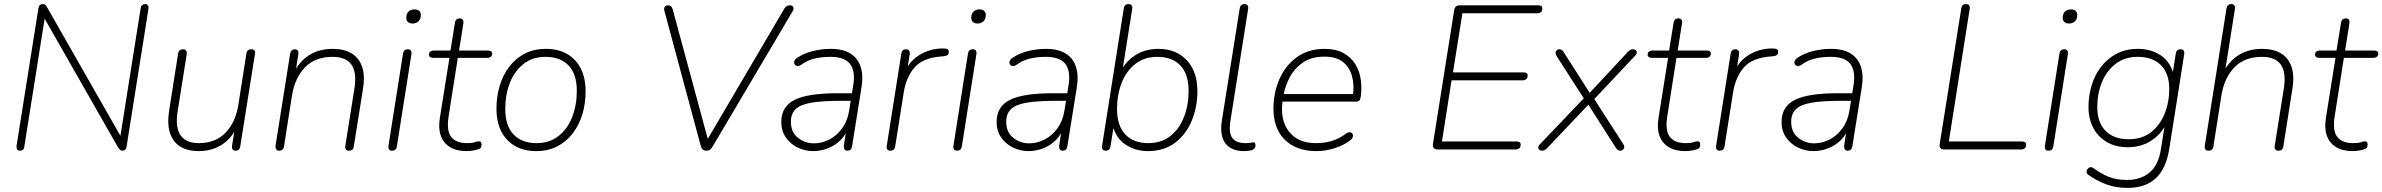

<svg xmlns="http://www.w3.org/2000/svg" viewBox="-20 -731 11651 939"><path d="M77 6Q68 6 64 -0.5Q60 -7 61 -18L168 -691Q170 -702 175.5 -706.5Q181 -711 189 -711Q197 -711 201.5 -707.5Q206 -704 210 -696L583 -42H565L668 -691Q671 -711 691 -711Q700 -711 704 -704.5Q708 -698 706 -687L599 -14Q596 6 580 6Q572 6 567.5 2Q563 -2 558 -9L185 -663H202L99 -14Q98 -4 92.5 1Q87 6 77 6Z M951 8Q899 8 863 -13.5Q827 -35 812 -78.5Q797 -122 807 -189L851 -469Q854 -490 875 -490Q885 -490 890 -483.5Q895 -477 893 -465L849 -188Q836 -109 862.5 -70Q889 -31 952 -31Q1035 -31 1084 -83Q1133 -135 1146 -220L1185 -469Q1188 -490 1209 -490Q1219 -490 1224 -484.5Q1229 -479 1227 -468L1155 -15Q1152 6 1132 6Q1122 6 1117.5 -0.5Q1113 -7 1115 -19L1131 -120H1142Q1119 -60 1069 -26Q1019 8 951 8Z M1345 6Q1335 6 1330.5 -1.5Q1326 -9 1328 -21L1399 -469Q1402 -490 1423 -490Q1432 -490 1436.5 -483.5Q1441 -477 1439 -465L1423 -364H1412Q1437 -424 1487 -458Q1537 -492 1608 -492Q1662 -492 1698.5 -470.5Q1735 -449 1750.5 -405.5Q1766 -362 1755 -295L1710 -13Q1707 6 1686 6Q1676 6 1671.5 -0.5Q1667 -7 1669 -19L1713 -296Q1726 -376 1699 -414.5Q1672 -453 1607 -453Q1521 -453 1471.5 -401.5Q1422 -350 1408 -264L1369 -15Q1366 6 1345 6Z M1897 6Q1887 6 1882.5 -0.5Q1878 -7 1880 -19L1951 -469Q1954 -490 1975 -490Q1985 -490 1989.5 -483.5Q1994 -477 1992 -465L1921 -15Q1918 6 1897 6ZM1997 -616Q1983 -616 1975 -623.5Q1967 -631 1967 -644Q1967 -664 1978 -674.5Q1989 -685 2008 -685Q2022 -685 2030 -678Q2038 -671 2038 -657Q2038 -638 2027 -627Q2016 -616 1997 -616Z M2262 8Q2213 8 2181 -11.5Q2149 -31 2136 -67Q2123 -103 2131 -153L2178 -448H2100Q2090 -448 2084 -452Q2078 -456 2078 -463Q2078 -474 2085 -479Q2092 -484 2102 -484H2183L2205 -620Q2208 -641 2229 -641Q2239 -641 2243.5 -634.5Q2248 -628 2246 -616L2225 -484H2365Q2376 -484 2381.5 -480.5Q2387 -477 2387 -469Q2387 -459 2380.5 -453.5Q2374 -448 2363 -448H2219L2174 -162Q2163 -92 2186.5 -61.5Q2210 -31 2265 -31Q2289 -31 2302 -35.5Q2315 -40 2322 -40Q2328 -40 2331.5 -36.5Q2335 -33 2335 -25Q2335 -16 2332.5 -10.5Q2330 -5 2322 -2Q2312 2 2294.5 5Q2277 8 2262 8Z M2602 8Q2543 8 2499 -17Q2455 -42 2431.5 -88.5Q2408 -135 2408 -200Q2408 -258 2423.5 -310.5Q2439 -363 2470 -404Q2501 -445 2546 -468.5Q2591 -492 2650 -492Q2710 -492 2753.5 -467Q2797 -442 2820.5 -395.5Q2844 -349 2844 -284Q2844 -226 2828.5 -173.5Q2813 -121 2782 -80Q2751 -39 2706 -15.5Q2661 8 2602 8ZM2604 -31Q2668 -31 2712 -66Q2756 -101 2778.5 -159Q2801 -217 2801 -286Q2801 -369 2760.5 -411Q2720 -453 2648 -453Q2584 -453 2540 -418Q2496 -383 2473.5 -325.5Q2451 -268 2451 -198Q2451 -116 2491.5 -73.5Q2532 -31 2604 -31Z M3434 6Q3423 6 3416.5 0Q3410 -6 3407 -18L3229 -679Q3226 -691 3231.5 -698Q3237 -705 3248 -705Q3257 -705 3262 -700Q3267 -695 3270 -685L3449 -24H3425L3816 -689Q3821 -697 3827 -701Q3833 -705 3842 -705Q3851 -705 3855.5 -701.5Q3860 -698 3861 -691.5Q3862 -685 3857 -677L3465 -14Q3459 -4 3452 1Q3445 6 3434 6Z M3957 8Q3917 8 3881 -9.5Q3845 -27 3823 -59Q3801 -91 3801 -134Q3801 -210 3866 -242.5Q3931 -275 4076 -275H4157L4151 -238H4092Q3999 -238 3946 -228.5Q3893 -219 3870.5 -196.5Q3848 -174 3848 -136Q3848 -84 3882.5 -57Q3917 -30 3960 -30Q4000 -30 4036.5 -49Q4073 -68 4099 -104Q4125 -140 4133 -191L4153 -315Q4164 -383 4137.5 -418Q4111 -453 4041 -453Q4001 -453 3965.5 -445Q3930 -437 3898 -414Q3890 -408 3882.5 -408Q3875 -408 3870 -412Q3865 -416 3864 -422Q3863 -428 3866 -435Q3869 -442 3878 -448Q3913 -471 3956 -481.5Q3999 -492 4043 -492Q4102 -492 4138.5 -469.5Q4175 -447 4189 -404.5Q4203 -362 4193 -302L4147 -15Q4144 6 4124 6Q4114 6 4110 -1Q4106 -8 4107 -19L4122 -116H4132Q4119 -74 4091.5 -46.5Q4064 -19 4028.5 -5.5Q3993 8 3957 8Z M4334 6Q4324 6 4319.5 -0.5Q4315 -7 4317 -19L4388 -469Q4391 -490 4412 -490Q4421 -490 4426 -483.5Q4431 -477 4429 -465L4414 -370H4403Q4424 -430 4476.5 -462Q4529 -494 4590 -494Q4607 -494 4613.5 -490.5Q4620 -487 4620 -477Q4620 -467 4615 -462.5Q4610 -458 4596 -456L4584 -455Q4493 -448 4452.5 -401Q4412 -354 4400 -280L4358 -15Q4355 6 4334 6Z M4660 6Q4650 6 4645.5 -0.5Q4641 -7 4643 -19L4714 -469Q4717 -490 4738 -490Q4748 -490 4752.5 -483.5Q4757 -477 4755 -465L4684 -15Q4681 6 4660 6ZM4760 -616Q4746 -616 4738 -623.5Q4730 -631 4730 -644Q4730 -664 4741 -674.5Q4752 -685 4771 -685Q4785 -685 4793 -678Q4801 -671 4801 -657Q4801 -638 4790 -627Q4779 -616 4760 -616Z M5010 8Q4970 8 4934 -9.5Q4898 -27 4876 -59Q4854 -91 4854 -134Q4854 -210 4919 -242.5Q4984 -275 5129 -275H5210L5204 -238H5145Q5052 -238 4999 -228.5Q4946 -219 4923.5 -196.5Q4901 -174 4901 -136Q4901 -84 4935.5 -57Q4970 -30 5013 -30Q5053 -30 5089.5 -49Q5126 -68 5152 -104Q5178 -140 5186 -191L5206 -315Q5217 -383 5190.5 -418Q5164 -453 5094 -453Q5054 -453 5018.5 -445Q4983 -437 4951 -414Q4943 -408 4935.5 -408Q4928 -408 4923 -412Q4918 -416 4917 -422Q4916 -428 4919 -435Q4922 -442 4931 -448Q4966 -471 5009 -481.5Q5052 -492 5096 -492Q5155 -492 5191.5 -469.5Q5228 -447 5242 -404.5Q5256 -362 5246 -302L5200 -15Q5197 6 5177 6Q5167 6 5163 -1Q5159 -8 5160 -19L5175 -116H5185Q5172 -74 5144.5 -46.5Q5117 -19 5081.5 -5.5Q5046 8 5010 8Z M5594 8Q5533 8 5485 -23.5Q5437 -55 5420 -122H5428L5411 -15Q5408 6 5387 6Q5377 6 5372.5 -0.5Q5368 -7 5370 -19L5476 -690Q5479 -711 5500 -711Q5510 -711 5514.5 -704.5Q5519 -698 5517 -686L5467 -371H5455Q5481 -427 5530 -459.5Q5579 -492 5646 -492Q5732 -492 5784 -436.5Q5836 -381 5836 -286Q5836 -208 5808.5 -141Q5781 -74 5727 -33Q5673 8 5594 8ZM5596 -31Q5660 -31 5704 -66Q5748 -101 5770.5 -159Q5793 -217 5793 -286Q5793 -369 5752.5 -411Q5712 -453 5640 -453Q5576 -453 5532 -418Q5488 -383 5465.5 -325.5Q5443 -268 5443 -198Q5443 -116 5483.5 -73.5Q5524 -31 5596 -31Z M6064 8Q6002 8 5973 -30Q5944 -68 5956 -143L6043 -690Q6046 -711 6067 -711Q6077 -711 6081.5 -704.5Q6086 -698 6084 -686L5998 -143Q5988 -82 6006.5 -56.5Q6025 -31 6072 -31Q6088 -31 6096.5 -33Q6105 -35 6109 -35Q6114 -35 6117 -32Q6120 -29 6120 -20Q6120 -10 6113.5 -3.5Q6107 3 6096 5Q6089 6 6079.5 7Q6070 8 6064 8Z M6418 8Q6353 8 6305.5 -17Q6258 -42 6233 -88.5Q6208 -135 6208 -200Q6208 -277 6237 -343.5Q6266 -410 6322 -451Q6378 -492 6458 -492Q6512 -492 6548.5 -472.5Q6585 -453 6606.5 -420Q6628 -387 6634.5 -345Q6641 -303 6635 -259Q6633 -245 6628 -239.5Q6623 -234 6610 -234H6237L6243 -271H6615L6596 -259Q6604 -313 6592.5 -357Q6581 -401 6548.5 -427.5Q6516 -454 6457 -454Q6394 -454 6352.5 -425.5Q6311 -397 6288 -353.5Q6265 -310 6257 -264L6254 -246Q6238 -150 6281.5 -90.5Q6325 -31 6416 -31Q6458 -31 6493 -41.5Q6528 -52 6562 -77Q6571 -84 6578 -84.5Q6585 -85 6590 -81.5Q6595 -78 6596.5 -72Q6598 -66 6595 -58.5Q6592 -51 6584 -45Q6551 -20 6506.5 -6Q6462 8 6418 8Z M7394 0H7011Q6998 0 6992 -7Q6986 -14 6988 -27L7092 -682Q7096 -705 7119 -705H7502Q7512 -705 7517.5 -701.5Q7523 -698 7523 -690Q7523 -677 7516 -671.5Q7509 -666 7500 -666H7132L7086 -377H7430Q7440 -377 7445.5 -373.5Q7451 -370 7451 -362Q7451 -349 7444 -343.5Q7437 -338 7428 -338H7079L7032 -39H7396Q7406 -39 7411.5 -35.5Q7417 -32 7417 -24Q7417 -11 7410 -5.5Q7403 0 7394 0Z M7522 6Q7513 6 7508 1.5Q7503 -3 7503 -10Q7503 -17 7508 -22L7736 -261L7734 -237L7594 -455Q7587 -467 7588 -474.5Q7589 -482 7594.5 -486Q7600 -490 7605 -490Q7613 -490 7618.5 -486.5Q7624 -483 7628 -475L7759 -270H7748L7942 -478Q7948 -484 7953 -487Q7958 -490 7966 -490Q7975 -490 7980 -485.5Q7985 -481 7985 -474.5Q7985 -468 7980 -462L7771 -240L7769 -259L7917 -29Q7925 -18 7923.5 -10Q7922 -2 7916.5 2Q7911 6 7905 6Q7891 6 7882 -9L7743 -227L7754 -225L7546 -6Q7540 0 7534.5 3Q7529 6 7522 6Z M8222 8Q8173 8 8141 -11.5Q8109 -31 8096 -67Q8083 -103 8091 -153L8138 -448H8060Q8050 -448 8044 -452Q8038 -456 8038 -463Q8038 -474 8045 -479Q8052 -484 8062 -484H8143L8165 -620Q8168 -641 8189 -641Q8199 -641 8203.5 -634.5Q8208 -628 8206 -616L8185 -484H8325Q8336 -484 8341.5 -480.5Q8347 -477 8347 -469Q8347 -459 8340.5 -453.5Q8334 -448 8323 -448H8179L8134 -162Q8123 -92 8146.5 -61.5Q8170 -31 8225 -31Q8249 -31 8262 -35.5Q8275 -40 8282 -40Q8288 -40 8291.5 -36.5Q8295 -33 8295 -25Q8295 -16 8292.5 -10.5Q8290 -5 8282 -2Q8272 2 8254.5 5Q8237 8 8222 8Z M8390 6Q8380 6 8375.5 -0.5Q8371 -7 8373 -19L8444 -469Q8447 -490 8468 -490Q8477 -490 8482 -483.5Q8487 -477 8485 -465L8470 -370H8459Q8480 -430 8532.5 -462Q8585 -494 8646 -494Q8663 -494 8669.5 -490.5Q8676 -487 8676 -477Q8676 -467 8671 -462.5Q8666 -458 8652 -456L8640 -455Q8549 -448 8508.5 -401Q8468 -354 8456 -280L8414 -15Q8411 6 8390 6Z M8849 8Q8809 8 8773 -9.5Q8737 -27 8715 -59Q8693 -91 8693 -134Q8693 -210 8758 -242.5Q8823 -275 8968 -275H9049L9043 -238H8984Q8891 -238 8838 -228.5Q8785 -219 8762.5 -196.5Q8740 -174 8740 -136Q8740 -84 8774.5 -57Q8809 -30 8852 -30Q8892 -30 8928.5 -49Q8965 -68 8991 -104Q9017 -140 9025 -191L9045 -315Q9056 -383 9029.5 -418Q9003 -453 8933 -453Q8893 -453 8857.5 -445Q8822 -437 8790 -414Q8782 -408 8774.5 -408Q8767 -408 8762 -412Q8757 -416 8756 -422Q8755 -428 8758 -435Q8761 -442 8770 -448Q8805 -471 8848 -481.5Q8891 -492 8935 -492Q8994 -492 9030.5 -469.5Q9067 -447 9081 -404.5Q9095 -362 9085 -302L9039 -15Q9036 6 9016 6Q9006 6 9002 -1Q8998 -8 8999 -19L9014 -116H9024Q9011 -74 8983.5 -46.5Q8956 -19 8920.5 -5.5Q8885 8 8849 8Z M9866 0H9486Q9475 0 9470 -6.5Q9465 -13 9466 -24L9572 -691Q9575 -711 9595 -711Q9606 -711 9610.5 -704.5Q9615 -698 9613 -687L9511 -39H9868Q9878 -39 9883.5 -35.5Q9889 -32 9889 -24Q9889 -11 9882 -5.5Q9875 0 9866 0Z M9998 6Q9988 6 9983.5 -0.5Q9979 -7 9981 -19L10052 -469Q10055 -490 10076 -490Q10086 -490 10090.5 -483.5Q10095 -477 10093 -465L10022 -15Q10019 6 9998 6ZM10098 -616Q10084 -616 10076 -623.5Q10068 -631 10068 -644Q10068 -664 10079 -674.5Q10090 -685 10109 -685Q10123 -685 10131 -678Q10139 -671 10139 -657Q10139 -638 10128 -627Q10117 -616 10098 -616Z M10384 188Q10327 188 10279.5 170Q10232 152 10192 123Q10186 119 10185 113Q10184 107 10186.5 101Q10189 95 10193.5 91Q10198 87 10204.5 86.5Q10211 86 10218 91Q10256 119 10293.5 134Q10331 149 10382 149Q10450 149 10493 112.5Q10536 76 10548 0L10569 -133L10577 -132Q10552 -77 10502.5 -44Q10453 -11 10385 -11Q10328 -11 10285 -35.5Q10242 -60 10218 -104.5Q10194 -149 10194 -208Q10194 -263 10209.5 -314Q10225 -365 10256 -405Q10287 -445 10332 -468.5Q10377 -492 10437 -492Q10499 -492 10547 -460.5Q10595 -429 10612 -362H10604L10621 -469Q10624 -490 10645 -490Q10655 -490 10659.5 -483.5Q10664 -477 10662 -465L10589 -2Q10573 95 10522.5 141.5Q10472 188 10384 188ZM10391 -50Q10456 -50 10500 -84.5Q10544 -119 10566.5 -175Q10589 -231 10589 -296Q10589 -371 10548.5 -412Q10508 -453 10435 -453Q10371 -453 10326.5 -418.5Q10282 -384 10259.5 -328.5Q10237 -273 10237 -208Q10237 -132 10277.5 -91Q10318 -50 10391 -50Z M10780 6Q10770 6 10765.5 -0.5Q10761 -7 10763 -19L10869 -690Q10872 -711 10893 -711Q10903 -711 10907.5 -704.5Q10912 -698 10910 -686L10859 -364H10848Q10873 -424 10923 -458Q10973 -492 11044 -492Q11098 -492 11134.5 -470.5Q11171 -449 11186.5 -405.5Q11202 -362 11191 -295L11147 -15Q11144 6 11122 6Q11112 6 11107.5 -0.5Q11103 -7 11105 -19L11149 -296Q11162 -376 11135 -414.5Q11108 -453 11043 -453Q10957 -453 10907.5 -401.5Q10858 -350 10844 -264L10805 -15Q10802 6 10780 6Z M11486 8Q11437 8 11405 -11.5Q11373 -31 11360 -67Q11347 -103 11355 -153L11402 -448H11324Q11314 -448 11308 -452Q11302 -456 11302 -463Q11302 -474 11309 -479Q11316 -484 11326 -484H11407L11429 -620Q11432 -641 11453 -641Q11463 -641 11467.5 -634.5Q11472 -628 11470 -616L11449 -484H11589Q11600 -484 11605.5 -480.5Q11611 -477 11611 -469Q11611 -459 11604.5 -453.5Q11598 -448 11587 -448H11443L11398 -162Q11387 -92 11410.5 -61.5Q11434 -31 11489 -31Q11513 -31 11526 -35.5Q11539 -40 11546 -40Q11552 -40 11555.5 -36.5Q11559 -33 11559 -25Q11559 -16 11556.5 -10.5Q11554 -5 11546 -2Q11536 2 11518.5 5Q11501 8 11486 8Z"/></svg>

Font: Nunito Variable Extra Light
Style: Italic
Weight: 200
Italic angle: -9°
Designer: Vernon Adams
Foundry: Vernon Adams
Version: Version 3.602